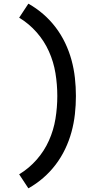

<svg xmlns="http://www.w3.org/2000/svg" viewBox="-20 -861 540 1042"><path d="M134 161 84 85Q137 53 178.5 6Q220 -41 245.5 -98Q271 -155 281 -216.5Q291 -278 291 -340Q291 -402 281 -463.5Q271 -525 245.5 -582Q220 -639 178.5 -686Q137 -733 84 -765L134 -841Q177 -817 214.5 -784.5Q252 -752 282 -712.5Q312 -673 333.5 -628Q355 -583 368 -535.5Q381 -488 386.5 -438.5Q392 -389 392 -340Q392 -291 386.5 -241.5Q381 -192 368 -144.5Q355 -97 333.5 -52Q312 -7 282 32.5Q252 72 214.5 104.5Q177 137 134 161Z"/></svg>

Font: Iosevka Curly Semibold
Style: Regular
Weight: 600
Monospace: yes
Designer: Belleve Invis
Foundry: Belleve Invis
Version: Version 22.1.2; ttfautohint (v1.8.4)